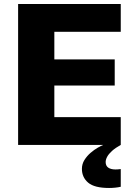

<svg xmlns="http://www.w3.org/2000/svg" viewBox="-20 -720 665 954"><path d="M70 0V-700H580V-562H250V-425H550V-295H250V-138H580V0ZM522 214Q449 214 418 187.5Q387 161 387 119Q387 95 399.5 75Q412 55 430 39.5Q448 24 465.5 14Q483 4 493 0H580Q553 15 536.5 30Q520 45 512.5 59Q505 73 505 85Q505 104 518 113Q531 122 554 122Q560 122 566.5 121.5Q573 121 580 120V208Q567 211 552 212.5Q537 214 522 214Z"/></svg>

Font: Golos Text
Style: Bold
Weight: 700
Designer: A.Korolkova, Vitaly Kuzmin
Foundry: ParaType Ltd
Version: Version 2.004